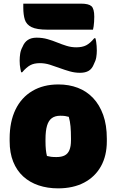

<svg xmlns="http://www.w3.org/2000/svg" viewBox="-20 -1023 640 1055"><path d="M301 -559Q359 -559 407.5 -540.5Q456 -522 491.5 -484.5Q527 -447 547 -391.5Q567 -336 567 -261V-247Q567 -167 534.5 -109Q502 -51 442 -19.5Q382 12 299 12Q241 12 192 -4.5Q143 -21 107.5 -53.5Q72 -86 52.5 -134.5Q33 -183 33 -248V-262Q33 -354 65 -420.5Q97 -487 157.5 -523Q218 -559 301 -559ZM311 -387Q283 -387 265 -374Q247 -361 238.5 -332.5Q230 -304 230 -257V-246Q230 -221 232 -201Q234 -181 238 -166Q249 -163 260.5 -161.5Q272 -160 290 -160Q318 -160 335.5 -169Q353 -178 361.5 -198.5Q370 -219 370 -252V-263Q370 -301 367.5 -328.5Q365 -356 358 -381Q348 -384 337.5 -385.5Q327 -387 311 -387ZM399 -763Q432 -763 453.5 -774Q475 -785 498 -813H504Q507 -804 508.5 -793Q510 -782 511 -770.5Q512 -759 512 -745Q512 -727 509 -708.5Q506 -690 496 -671Q486 -645 467.5 -634Q449 -623 420 -623Q391 -623 363 -631Q335 -639 308 -649Q281 -659 254 -667.5Q227 -676 199 -676Q167 -676 146 -664.5Q125 -653 102 -626H96Q94 -636 92 -645.5Q90 -655 89 -666Q88 -677 88 -690Q88 -709 91 -728.5Q94 -748 104 -766Q114 -791 133 -803.5Q152 -816 181 -816Q213 -816 241 -808Q269 -800 294.5 -789.5Q320 -779 346 -771Q372 -763 399 -763ZM108 -1003H425Q467 -1003 482.5 -989Q498 -975 498 -931Q498 -916 497 -902.5Q496 -889 494.5 -878Q493 -867 491 -860H241Q182 -860 153.5 -874Q125 -888 116.5 -915Q108 -942 108 -981Q108 -985 108 -989Q108 -993 108 -996.5Q108 -1000 108 -1003Z"/></svg>

Font: Recursive Monospace Casual Black
Style: Regular
Weight: 900
Version: Version 1.047